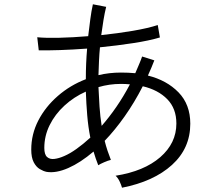

<svg xmlns="http://www.w3.org/2000/svg" viewBox="-20 -831 1040 897"><path d="M550 46Q547 34 539 17Q531 0 520 -10Q653 -31 728.5 -96.5Q804 -162 804 -254Q804 -324 761.5 -367.5Q719 -411 647 -428Q608 -352 562.5 -287.5Q517 -223 469 -173Q475 -149 482.5 -126.5Q490 -104 498 -84Q485 -81 466.5 -73Q448 -65 439 -59Q433 -74 427.5 -90Q422 -106 417 -123Q356 -71 299 -46Q242 -21 198 -28Q183 -31 166 -41Q149 -51 137.5 -73Q126 -95 126 -132Q126 -204 159 -268Q192 -332 250 -382.5Q308 -433 381 -461Q381 -535 387 -604Q319 -599 259 -597Q199 -595 161 -596L154 -657Q193 -653 256.5 -654.5Q320 -656 392 -662Q397 -704 402 -742Q407 -780 414 -811L476 -799Q469 -771 463.5 -737.5Q458 -704 453 -667Q530 -675 600.5 -687Q671 -699 717 -714L727 -656Q677 -641 602 -629.5Q527 -618 447 -610Q444 -579 442.5 -546Q441 -513 440 -480Q491 -492 545 -492Q579 -492 612 -489Q620 -508 628.5 -527.5Q637 -547 644 -567L701 -549Q694 -531 686.5 -513Q679 -495 671 -478Q759 -456 814 -399.5Q869 -343 869 -253Q869 -138 783.5 -60.5Q698 17 550 46ZM280 -102Q306 -113 337 -135Q368 -157 402 -188Q392 -238 387.5 -292.5Q383 -347 381 -403Q325 -378 281 -337.5Q237 -297 212 -246.5Q187 -196 187 -140Q187 -109 200 -97.5Q213 -86 234 -88.5Q255 -91 280 -102ZM455 -243Q490 -283 523.5 -331.5Q557 -380 587 -437Q577 -438 566.5 -438.5Q556 -439 545 -439Q491 -439 440 -424Q442 -378 445 -332.5Q448 -287 455 -243Z"/></svg>

Font: Zen Kaku Gothic New
Style: Regular
Weight: 400
Designer: Yoshimichi Ohira
Foundry: Positype
Version: Version 1.001